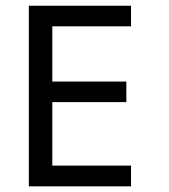

<svg xmlns="http://www.w3.org/2000/svg" viewBox="-20 -658 596 679"><path d="M443.4 1H82V-637.7H443.4V-564.9H165V-369.6H426.8V-296.9H165V-72.3H443.4Z"/></svg>

Font: XL-Viking
Style: Regular
Weight: 400
Foundry: Ascender Corporation
Version: Version 1.10 March 23, 2015